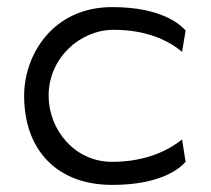

<svg xmlns="http://www.w3.org/2000/svg" viewBox="-20 -560 594 541"><path d="M503 -104 493 -167C457 -138 393 -104 296 -104C188 -104 117 -197 117 -290C117 -398 207 -476 300 -476C395 -476 456 -445 493 -414L503 -474C488 -491 435 -540 296 -540C130 -540 48 -407 48 -290C48 -137 141 -39 296 -39C434 -39 487 -86 503 -104Z"/></svg>

Font: Charger Static
Style: 2
Weight: 1000
Designer: Jasper
Foundry: KineticPlasma Fonts/Cannot Into Space Fonts
Version: Version 1.1